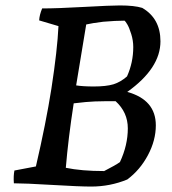

<svg xmlns="http://www.w3.org/2000/svg" viewBox="-20 -674 632 706"><path d="M315 12Q273 12 172 6Q71 0 31 0Q29 -27 33 -47L112 -62Q149 -221 169 -348Q191 -491 195 -578L124 -599Q125 -619 135 -643Q190 -643 288.5 -648.5Q387 -654 421 -654Q474 -654 503 -645Q570 -606 570 -522Q570 -423 448 -336Q553 -307 553 -213Q553 -158 524 -103.5Q495 -49 448 -14Q385 12 315 12ZM325 -356Q370 -356 397 -364Q423 -372 447 -393Q470 -444 470 -501Q470 -525 462.5 -549Q455 -573 448 -584.5Q441 -596 438 -598Q405 -598 359 -594Q318 -589 297 -584Q292 -557 260 -360Q285 -356 325 -356ZM363 -45Q406 -67 421 -78Q450 -140 450 -202Q450 -261 405 -302Q360 -302 329 -301Q300 -300 251 -294Q231 -165 222 -57Q280 -45 363 -45Z"/></svg>

Font: Albura Medium
Style: Italic
Weight: 462
Italic angle: -7°
Designer: Mercedes Jáuregui
Foundry: Omnibus-Type Team
Version: Version 1.000